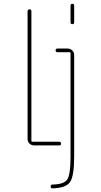

<svg xmlns="http://www.w3.org/2000/svg" viewBox="-20 -780 540 1030"><path d="M358.4 -660.2V-750Q358.4 -759.8 368.2 -759.8Q377.9 -759.8 377.9 -750V-660.2Q377.9 -650.4 368.2 -650.4Q358.4 -650.4 358.4 -660.2ZM288.1 -500Q278.3 -500 278.3 -509.8Q278.3 -519.5 288.1 -519.5H341.8Q356.4 -519.5 367.2 -509.8Q377.9 -500 377.9 -485.4V59.6Q377.9 163.1 356.4 195.8Q335 228.5 261.7 230.5Q252 230.5 252 220.2Q252 210 261.7 210Q322.3 209 340.3 183.6Q358.4 158.2 358.4 59.6V-495.1Q358.4 -500 352.5 -500ZM163.1 0Q148.4 0 138.2 -9.8Q127.9 -19.5 127.9 -35.2V-719.7Q127.9 -729.5 138.2 -730Q148.4 -730.5 148.4 -719.7V-25.4Q148.4 -20.5 152.3 -19.5H297.9Q307.6 -19.5 307.6 -9.8Q307.6 0 297.9 0Z"/></svg>

Font: Rounded-L Mgen+ 2m thin
Style: Regular
Weight: 100
Designer: [Source Han Sans]
Ryoko NISHIZUKA  (kana & ideographs); Paul D. Hunt (Latin, Greek & Cyrillic); Wenlong ZHANG  (bopomofo
Version: Version 1.059.20150602